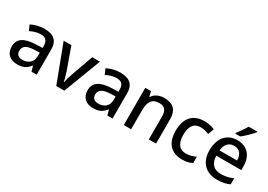

<svg xmlns="http://www.w3.org/2000/svg" viewBox="4 -1583 3358 2410"><g transform="rotate(30 1683.0 -378.0)"><path d="M292 -549C220 -549 152 -528 101 -502L135 -425C181 -447 232 -466 287 -466C352 -466 390 -437 390 -358V-328L298 -325C127 -320 45 -263 45 -153C45 -41 117 10 214 10C304 10 347 -16 394 -75H398L419 0H494V-365C494 -491 427 -549 292 -549ZM317 -257 389 -259V-212C389 -118 327 -72 244 -72C191 -72 154 -96 154 -152C154 -215 194 -252 317 -257Z M778 0H895L1100 -539H988L876 -224C862 -183 844 -125 838 -91H834C829 -124 812 -182 798 -224L686 -539H574Z M1392 -549C1320 -549 1252 -528 1201 -502L1235 -425C1281 -447 1332 -466 1387 -466C1452 -466 1490 -437 1490 -358V-328L1398 -325C1227 -320 1145 -263 1145 -153C1145 -41 1217 10 1314 10C1404 10 1447 -16 1494 -75H1498L1519 0H1594V-365C1594 -491 1527 -549 1392 -549ZM1417 -257 1489 -259V-212C1489 -118 1427 -72 1344 -72C1291 -72 1254 -96 1254 -152C1254 -215 1294 -252 1417 -257Z M2030 -549C1962 -549 1897 -523 1862 -467H1856L1841 -539H1757V0H1863V-272C1863 -394 1898 -462 2008 -462C2084 -462 2119 -420 2119 -336V0H2224V-351C2224 -490 2155 -549 2030 -549Z M2604 10C2669 10 2711 -1 2750 -23V-115C2711 -94 2666 -79 2607 -79C2514 -79 2465 -144 2465 -267C2465 -394 2512 -459 2611 -459C2649 -459 2693 -446 2730 -432L2762 -518C2727 -535 2672 -549 2612 -549C2464 -549 2356 -465 2356 -266C2356 -75 2455 10 2604 10Z M3249 -756V-766H3125C3100 -721 3054 -655 3024 -618V-606H3094C3142 -642 3220 -719 3249 -756ZM3089 -549C2944 -549 2846 -446 2846 -265C2846 -84 2954 10 3111 10C3187 10 3237 -1 3291 -26V-114C3234 -89 3184 -76 3115 -76C3015 -76 2958 -136 2955 -247H3317V-305C3317 -455 3230 -549 3089 -549ZM3089 -467C3172 -467 3210 -409 3211 -325H2957C2965 -416 3013 -467 3089 -467Z"/></g></svg>

Font: Noto Sans Devanagari UI Medium
Style: Regular
Weight: 500
Designer: Jelle Bosma - Monotype Design Team
Foundry: Monotype Imaging Inc.
Version: Version 2.004